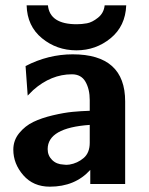

<svg xmlns="http://www.w3.org/2000/svg" viewBox="-20 -691 558 721"><path d="M80 -671H160Q167 -600 268 -600Q287 -600 306.5 -603.5Q326 -607 348 -624.5Q370 -642 373 -671H454Q451 -593 395.5 -547.5Q340 -502 267 -502Q193 -502 137.5 -547.5Q82 -593 80 -671ZM30 -129Q30 -164 52 -191Q74 -218 105 -233Q136 -248 178.5 -258Q221 -268 253 -271Q285 -274 317 -275V-315Q317 -356 301 -384Q285 -412 250 -412Q172 -412 105 -353L84 -332L76 -443Q161 -487 253 -487Q450 -487 450 -310V0H319V-53Q262 10 167 10Q105 10 67.5 -33Q30 -76 30 -129ZM159 -131Q159 -107 175.5 -90.5Q192 -74 218 -73Q229 -71 241 -73Q271 -78 294 -97.5Q317 -117 317 -155V-222Q159 -211 159 -131Z"/></svg>

Font: Coval
Style: ExtraBold
Weight: 800
Foundry: Context Ltd
Version: Version 001.000